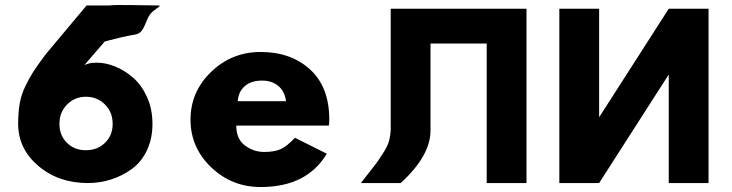

<svg xmlns="http://www.w3.org/2000/svg" viewBox="-20 -737 2944 772"><path d="M587 -684Q577 -672 568.5 -650Q560 -628 550.5 -614.5Q541 -601 523 -598Q494 -593 470 -587.5Q446 -582 423.5 -576Q401 -570 401 -570L319 -475Q337 -485 369 -485Q406 -485 444.5 -469Q483 -453 516.5 -423.5Q550 -394 571.5 -346Q593 -298 593 -239Q593 -179 570.5 -132Q548 -85 510 -57.5Q472 -30 427 -15.5Q382 -1 333 -1Q215 -1 134 -70Q53 -139 53 -239Q53 -284 59 -319.5Q65 -355 81.5 -389.5Q98 -424 114.5 -449.5Q131 -475 164 -519L328 -715H419Q439 -718 516 -716.5Q593 -715 618 -715Q629 -715 610 -703Q591 -689 587 -684ZM219 -239Q219 -193 249 -163Q279 -133 325.5 -133Q372 -133 402.5 -163Q433 -193 433 -239Q433 -286 402 -317Q371 -348 325 -348Q281 -348 250 -317Q219 -286 219 -239Z M1302 -232H930Q930 -178 965 -152Q1000 -126 1042 -126Q1084 -126 1109 -137.5Q1134 -149 1166 -183L1294 -119Q1214 15 1028 15Q912 15 829 -64.5Q746 -144 746 -256Q746 -368 829 -448Q912 -528 1028 -528Q1150 -528 1227 -457.5Q1304 -387 1304 -256Q1304 -238 1302 -232ZM936 -330H1130Q1125 -370 1099 -391.5Q1073 -413 1034 -413Q989 -413 963.5 -390Q938 -367 936 -330Z M1711 -216Q1713 -112 1591 -1H1431Q1444 -18 1467 -47Q1490 -76 1500.5 -91Q1511 -106 1525 -128.5Q1539 -151 1544.5 -171.5Q1550 -192 1551 -216V-702H1711H1937H2097V-1H1937V-562H1711Z M2669 -436V-1H2829V-702H2669L2390 -267H2389V-702H2229V-1H2389L2668 -436Z"/></svg>

Font: Hussar
Style: BoldWeb
Weight: 700
Foundry: Cannot Into Space Fonts
Version: Version 2.00